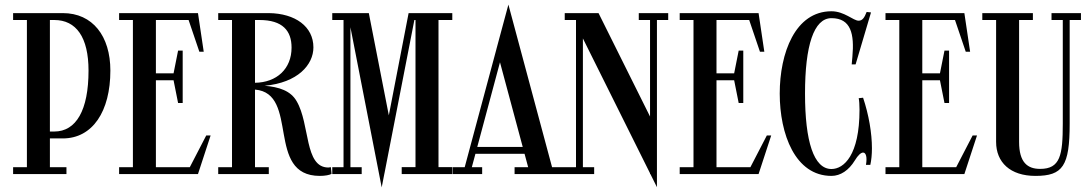

<svg xmlns="http://www.w3.org/2000/svg" viewBox="-20 -757 4742 835"><path d="M253 -155C383 -155 460 -273 460 -450C460 -600 383 -700 253 -700H37V-670H97V-30H37V0H269V-30H197V-155ZM216 -670C311.5 -670 365 -595 365 -450C365 -278 311.5 -185 216 -185H197V-670Z M805.5 -30H658V-408H734.8L754.5 -309H774.5V-537H754.5L734.8 -438H658V-670H800.2L847 -532H866L841 -700H498V-670H558V-30H498V0H841L896 -168H877Z M1419 -30C1416 -29.5 1411 -28.5 1408 -28.5C1303 -28.5 1329 -217 1270 -317C1244.3 -362.2 1193.6 -378.9 1130.9 -384C1275.1 -397.4 1343 -475.4 1343 -551C1343 -641 1264.8 -698.7 1149 -700V-700H929V-670H989V-30H929V0H1149V-30H1089V-367.4C1283.9 -351.3 1133.5 8 1371 8C1394 8 1414 4 1422 -1ZM1108 -670C1209.5 -670 1248 -623 1248 -550C1248 -457.5 1183.4 -398.3 1089 -397V-670Z M1947 -670V-700H1757L1671 -255.4L1584 -700H1425V-670H1474V-30H1425V0H1553V-30H1504V-638.5L1640 58L1651.9 -3.1H1652L1782.1 -670.1H1787V-30.1H1727V-0.1H1947V-30.1H1887V-670.1Z M2191 -737 2139 -544V-543.7L2001 -30H1948.9V0H2076.9V-30H2032L2047.6 -88H2261.3L2276.9 -30H2217.9V0H2437.9V-30H2380.9ZM2154.4 -486.2 2253.3 -118H2055.6Z M2886 -700H2758V-670H2807V-250.2L2583 -700H2436V-670H2485V-30H2436V0H2564V-30H2515V-589.8L2807 -3.3V0H2808.6L2837 57V-670H2886Z M3243.5 -30H3096V-408H3172.8L3192.5 -309H3212.5V-537H3192.5L3172.8 -438H3096V-670H3238.2L3285 -532H3304L3279 -700H2936V-670H2996V-30H2936V0H3279L3334 -168H3315Z M3714.5 -330C3716.5 -321 3718 -301 3718 -280C3718 -82 3650 -22 3596 -22C3519 -22 3481 -142 3481 -350C3481 -558 3519 -678 3596 -678C3681 -678 3696 -609 3687 -510L3684 -477H3701L3768 -703L3749 -705C3739 -679 3730 -667 3714 -667C3691 -667 3652 -708 3596 -708C3438 -708 3371 -526 3371 -350C3371 -174 3438 8 3596 8C3635.5 8 3671.5 -16.5 3697.5 -59C3711.5 -82.5 3724.5 -93.5 3733.5 -93.5C3746 -93.5 3752 -74 3746 -40H3765C3769.5 -60.5 3772 -85 3772 -112C3772 -177.5 3758.5 -258 3733.5 -332Z M4138.5 -30H3991V-408H4067.8L4087.5 -309H4107.5V-537H4087.5L4067.8 -438H3991V-670H4133.2L4180 -532H4199L4174 -700H3831V-670H3891V-30H3831V0H4174L4229 -168H4210Z M4681 -700H4553V-670H4602V-219.5C4602 -82 4591 -22.5 4503.5 -22.5C4448.5 -22.5 4412 -50.5 4412 -140V-670H4472V-700H4252V-670H4312V-140C4312 -51 4373.5 8 4483 8C4602.5 8 4632 -35.5 4632 -219.5V-670H4681Z"/></svg>

Font: Picaflor 12 pt
Style: Regular
Weight: 400
Designer: Ariel Martín Pérez
Foundry: Tunera Type Foundry
Version: Version 1.000;hotconv 1.0.109;makeotfexe 2.5.65596